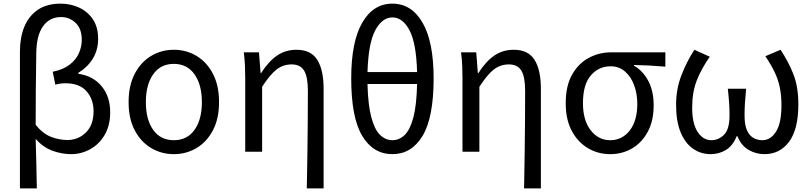

<svg xmlns="http://www.w3.org/2000/svg" viewBox="-20 -829 4439 1049"><path d="M88.9 200.2V-548.8Q88.9 -624 113 -682.9Q137.2 -741.7 186.5 -775.4Q235.8 -809.1 312 -809.1Q364.3 -809.1 410.9 -788.1Q457.5 -767.1 486.8 -724.6Q516.1 -682.1 516.1 -617.2Q516.1 -556.2 487.5 -509.3Q459 -462.4 408.2 -431.2V-425.8Q488.3 -414.6 535.2 -357.9Q582 -301.3 582 -215.8Q582 -143.1 551.8 -91.8Q521.5 -40.5 472.7 -13.7Q423.8 13.2 369.1 13.2Q317.9 13.2 267.3 -5.1Q216.8 -23.4 174.8 -69.8Q177.2 -1 178.5 64.9Q179.7 130.9 181.2 200.2ZM348.1 -64Q407.2 -64 449.2 -105Q491.2 -146 491.2 -221.2Q491.2 -286.1 453.1 -330.1Q415 -374 337.9 -374Q323.7 -374 309.6 -372.3Q295.4 -370.6 282.2 -366.2L268.1 -437Q325.7 -448.7 360.6 -475.8Q395.5 -502.9 411.1 -538.6Q426.8 -574.2 426.8 -609.9Q426.8 -672.9 392.8 -704.3Q358.9 -735.8 314 -735.8Q250.5 -735.8 214.6 -684.8Q178.7 -633.8 178.2 -537.1Q174.8 -341.8 174.8 -147Q214.8 -97.7 260 -80.8Q305.2 -64 348.1 -64Z M929.7 13.2Q861.8 13.2 805.7 -20.3Q749.5 -53.7 716.1 -117.2Q682.6 -180.7 682.6 -271Q682.6 -361.8 716.1 -425.8Q749.5 -489.7 805.7 -523.4Q861.8 -557.1 929.7 -557.1Q998 -557.1 1054 -523.4Q1109.9 -489.7 1143.3 -425.8Q1176.8 -361.8 1176.8 -271Q1176.8 -180.7 1143.3 -117.2Q1109.9 -53.7 1054 -20.3Q998 13.2 929.7 13.2ZM929.7 -63Q1002.4 -63 1042.7 -119.4Q1083 -175.8 1083 -271Q1083 -365.7 1042.7 -422.9Q1002.4 -480 929.7 -480Q856.9 -480 816.9 -422.9Q776.9 -365.7 776.9 -271Q776.9 -175.8 816.9 -119.4Q856.9 -63 929.7 -63Z M1656.2 200.2Q1658.2 111.3 1659.4 18.3Q1660.6 -74.7 1661.4 -164.3Q1662.1 -253.9 1662.1 -332Q1662.1 -408.7 1641.6 -442.9Q1621.1 -477.1 1573.2 -477.1Q1527.8 -477.1 1492.4 -450.4Q1457 -423.8 1412.1 -355V0H1319.8V-394Q1319.8 -426.8 1318.6 -463.6Q1317.4 -500.5 1312 -543H1395L1403.8 -429.2H1406.2Q1447.3 -493.7 1493.7 -525.4Q1540 -557.1 1600.1 -557.1Q1678.7 -557.1 1713.4 -502.2Q1748 -447.3 1748 -344.2V200.2Z M2124 13.2Q2019 13.2 1959 -86.7Q1898.9 -186.5 1898.9 -400.9Q1898.9 -600.6 1959 -704.8Q2019 -809.1 2124 -809.1Q2228.5 -809.1 2288.8 -704.8Q2349.1 -600.6 2349.1 -400.9Q2349.1 -186.5 2288.8 -86.7Q2228.5 13.2 2124 13.2ZM2124 -63Q2161.6 -63 2191.2 -91.8Q2220.7 -120.6 2238.5 -187.7Q2256.3 -254.9 2258.8 -370.1H1987.8Q1990.7 -254.9 2008.8 -187.7Q2026.9 -120.6 2056.6 -91.8Q2086.4 -63 2124 -63ZM1987.8 -435.1H2258.8Q2254.4 -594.2 2217 -664.1Q2179.7 -733.9 2124 -733.9Q2068.4 -733.9 2030.5 -664.1Q1992.7 -594.2 1987.8 -435.1Z M2843.3 200.2Q2845.2 111.3 2846.4 18.3Q2847.7 -74.7 2848.4 -164.3Q2849.1 -253.9 2849.1 -332Q2849.1 -408.7 2828.6 -442.9Q2808.1 -477.1 2760.3 -477.1Q2714.8 -477.1 2679.4 -450.4Q2644 -423.8 2599.1 -355V0H2506.8V-394Q2506.8 -426.8 2505.6 -463.6Q2504.4 -500.5 2499 -543H2582L2590.8 -429.2H2593.3Q2634.3 -493.7 2680.7 -525.4Q2727.1 -557.1 2787.1 -557.1Q2865.7 -557.1 2900.4 -502.2Q2935.1 -447.3 2935.1 -344.2V200.2Z M3314 13.2Q3248 13.2 3192.9 -19Q3137.7 -51.3 3104.2 -113.3Q3070.8 -175.3 3070.8 -265.1Q3070.8 -360.4 3106 -421.9Q3141.1 -483.4 3197.5 -513.2Q3253.9 -543 3317.9 -543H3615.2V-464.8Q3569.3 -468.8 3529.3 -470.9Q3489.3 -473.1 3443.8 -474.1V-470.2Q3493.7 -441.4 3522.5 -386Q3551.3 -330.6 3551.3 -253.9Q3551.3 -169.4 3519.5 -109.9Q3487.8 -50.3 3434.1 -18.6Q3380.4 13.2 3314 13.2ZM3314 -63Q3379.4 -63 3420.7 -116.2Q3461.9 -169.4 3461.9 -261.2Q3461.9 -315.9 3444.8 -362.8Q3427.7 -409.7 3395 -438.2Q3362.3 -466.8 3315.9 -466.8Q3251.5 -466.8 3208.3 -417.2Q3165 -367.7 3165 -265.1Q3165 -171.4 3207.3 -117.2Q3249.5 -63 3314 -63Z M3862.8 13.2Q3808.6 13.2 3765.9 -16.8Q3723.1 -46.9 3698.5 -106.7Q3673.8 -166.5 3673.8 -255.9Q3673.8 -342.3 3702.9 -417.7Q3731.9 -493.2 3773.9 -557.1L3857.9 -519Q3811 -452.1 3786.4 -388.4Q3761.7 -324.7 3761.7 -240.2Q3761.7 -154.3 3791.3 -108.6Q3820.8 -63 3866.7 -63Q3906.2 -63 3936 -93Q3965.8 -123 3965.8 -198.2Q3965.8 -232.4 3963.6 -266.4Q3961.4 -300.3 3956.5 -344.2H4056.6Q4052.2 -300.3 4050 -266.4Q4047.9 -232.4 4047.9 -198.2Q4047.9 -146 4061.3 -116.7Q4074.7 -87.4 4096.7 -75.2Q4118.7 -63 4144.5 -63Q4190.4 -63 4220 -109.9Q4249.5 -156.7 4249.5 -253.9Q4249.5 -309.6 4240.2 -352.8Q4231 -396 4211.7 -436Q4192.4 -476.1 4161.6 -522L4244.6 -557.1Q4288.1 -491.7 4314.9 -423.1Q4341.8 -354.5 4341.8 -258.8Q4341.8 -122.6 4291.3 -54.7Q4240.7 13.2 4156.7 13.2Q4110.4 13.2 4070.1 -10Q4029.8 -33.2 4008.8 -85H4004.9Q3984.4 -33.2 3946.5 -10Q3908.7 13.2 3862.8 13.2Z"/></svg>

Font: Source Han Sans CN
Style: Regular
Weight: 400
Designer: Ryoko NISHIZUKA  (kana, bopomofo & ideographs); Paul D. Hunt (Latin, Greek & Cyrillic); Sandoll Communications , Soo-you
Foundry: Adobe
Version: Version 2.004;hotconv 1.0.118;makeotfexe 2.5.65603